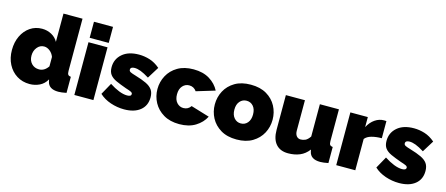

<svg xmlns="http://www.w3.org/2000/svg" viewBox="-49 -1285 4291 1849"><g transform="rotate(15 2096.5 -360.0)"><path d="M20 -264Q20 -342 49.5 -403.5Q79 -465 131 -500.5Q183 -536 250 -536Q301 -536 344 -512.5Q387 -489 409 -448V-730H599V-210Q599 -183 607 -172.5Q615 -162 635 -160V0Q586 10 555 10Q458 10 443 -63L439 -82Q412 -34 366 -12Q320 10 268 10Q196 10 140 -25Q84 -60 52 -122Q20 -184 20 -264ZM410 -204V-298Q397 -333 369.5 -354.5Q342 -376 312 -376Q271 -376 243.5 -342Q216 -308 216 -260Q216 -211 245 -180.5Q274 -150 320 -150Q373 -150 410 -204Z M713 -570V-730H903V-570ZM713 0V-526H903V0Z M1210 10Q1141 10 1074.5 -12.5Q1008 -35 962 -78L1027 -195Q1076 -163 1121.5 -145Q1167 -127 1204 -127Q1245 -127 1245 -151Q1245 -164 1228.5 -172Q1212 -180 1176 -191Q1114 -213 1072.5 -232Q1031 -251 1010.5 -278.5Q990 -306 990 -352Q990 -433 1050 -485Q1110 -537 1216 -537Q1269 -537 1322.5 -520.5Q1376 -504 1426 -461L1354 -345Q1304 -376 1269.5 -389Q1235 -402 1208 -402Q1166 -402 1166 -374Q1166 -359 1182 -351Q1198 -343 1233 -333Q1301 -313 1344 -292.5Q1387 -272 1407.5 -243Q1428 -214 1428 -167Q1428 -84 1369.5 -37Q1311 10 1210 10Z M1760 10Q1667 10 1602.5 -28.5Q1538 -67 1504.5 -129Q1471 -191 1471 -263Q1471 -335 1504.5 -397.5Q1538 -460 1602.5 -498Q1667 -536 1760 -536Q1855 -536 1920 -496Q1985 -456 2017 -393L1832 -337Q1805 -376 1759 -376Q1720 -376 1693 -346Q1666 -316 1666 -263Q1666 -210 1693 -180Q1720 -150 1759 -150Q1805 -150 1832 -189L2017 -133Q1985 -70 1920 -30Q1855 10 1760 10Z M2331 10Q2237 10 2173 -28.5Q2109 -67 2076 -129Q2043 -191 2043 -263Q2043 -336 2076 -398Q2109 -460 2173 -498Q2237 -536 2331 -536Q2425 -536 2489 -498Q2553 -460 2586 -398Q2619 -336 2619 -263Q2619 -191 2586 -129Q2553 -67 2489 -28.5Q2425 10 2331 10ZM2238 -263Q2238 -211 2264.5 -180.5Q2291 -150 2331 -150Q2372 -150 2398 -180.5Q2424 -211 2424 -263Q2424 -316 2398 -346Q2372 -376 2331 -376Q2291 -376 2264.5 -346Q2238 -316 2238 -263Z M2681 -180V-526H2871V-223Q2871 -189 2886.5 -169.5Q2902 -150 2929 -150Q2951 -150 2974 -160Q2997 -170 3020 -204V-526H3210V-210Q3210 -183 3218 -172.5Q3226 -162 3246 -160V0Q3197 10 3166 10Q3069 10 3054 -63L3050 -82Q3013 -33 2961.5 -11.5Q2910 10 2845 10Q2766 10 2723.5 -39Q2681 -88 2681 -180Z M3681 -364Q3626 -364 3581 -352Q3536 -340 3514 -312V0H3324V-526H3498V-426Q3526 -479 3568 -507.5Q3610 -536 3657 -536Q3676 -536 3681 -535Z M3951 10Q3882 10 3815.5 -12.5Q3749 -35 3703 -78L3768 -195Q3817 -163 3862.5 -145Q3908 -127 3945 -127Q3986 -127 3986 -151Q3986 -164 3969.5 -172Q3953 -180 3917 -191Q3855 -213 3813.5 -232Q3772 -251 3751.5 -278.5Q3731 -306 3731 -352Q3731 -433 3791 -485Q3851 -537 3957 -537Q4010 -537 4063.5 -520.5Q4117 -504 4167 -461L4095 -345Q4045 -376 4010.5 -389Q3976 -402 3949 -402Q3907 -402 3907 -374Q3907 -359 3923 -351Q3939 -343 3974 -333Q4042 -313 4085 -292.5Q4128 -272 4148.5 -243Q4169 -214 4169 -167Q4169 -84 4110.5 -37Q4052 10 3951 10Z"/></g></svg>

Font: Raleway Black
Style: Regular
Weight: 900
Designer: Matt McInerney, Pablo Impallari, Rodrigo Fuenzalida
Foundry: Matt McInerney, Pablo Impallari, Rodrigo Fuenzalida
Version: Version 4.026